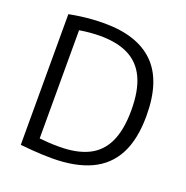

<svg xmlns="http://www.w3.org/2000/svg" viewBox="-133 -871 967 999"><g transform="rotate(20 350.0 -371.0)"><path d="M259.5 6Q231.5 6 204 4.8Q176.5 3.5 147 1.2Q117.5 -1 84.5 -4.5V-728Q114.5 -734 147.2 -738.5Q180 -743 213.2 -745.2Q246.5 -747.5 278 -747.5Q461 -747.5 554.2 -655Q647.5 -562.5 647.5 -370Q647.5 -239.5 604 -156.5Q560.5 -73.5 474.2 -33.8Q388 6 259.5 6ZM275.5 -63.5Q372 -63.5 436 -94.8Q500 -126 531.8 -193.8Q563.5 -261.5 563.5 -370.5Q563.5 -478 532.2 -546Q501 -614 438.2 -646.2Q375.5 -678.5 280.5 -678.5Q253.5 -678.5 224.5 -676Q195.5 -673.5 165.5 -668.5V-69.5Q191.5 -66.5 217.8 -65Q244 -63.5 275.5 -63.5Z"/></g></svg>

Font: Encode Sans Condensed Thin
Style: Regular
Weight: 400
Version: Version 3.002